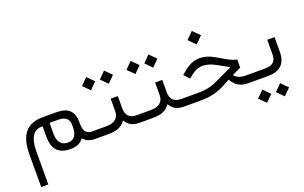

<svg xmlns="http://www.w3.org/2000/svg" viewBox="-96 -1058 2754 1738"><g transform="rotate(-20 1281.0 -189.0)"><path d="M678.2 0H662.6Q627 0 602.3 -10Q577.6 -20 557.1 -41L550.8 -46.9L545.9 -40Q507.8 9.8 422.9 9.8Q337.9 9.8 296.6 -34.7Q255.4 -79.1 255.4 -171.4V-263.2V-270.5H248Q124.5 -270.5 124.5 -70.3V242.2H56.2V-70.8Q56.2 -210.9 112.1 -279.1Q168 -347.2 283.2 -347.2H417.5Q500.5 -347.2 540.8 -309.1Q581.1 -271 581.1 -193.4V-171.9Q581.1 -73.2 660.6 -73.2H678.2Q684.6 -73.2 688 -64.2Q691.4 -55.2 691.4 -40V-34.7Q691.4 -18.6 688 -9.3Q684.6 0 678.2 0ZM410.2 -277.8H332.5H325.2V-270.5V-172.4Q325.2 -114.3 349.9 -83.7Q374.5 -53.2 422.9 -53.2Q466.8 -53.2 489 -83.7Q511.2 -114.3 511.2 -172.4V-192.9Q511.2 -234.9 485.1 -256.3Q459 -277.8 410.2 -277.8Z M887.2 -490.7 950.2 -554.2 1013.7 -490.7 950.2 -427.2ZM715.3 -490.7 778.8 -554.2 841.8 -490.7 778.8 -427.2ZM1106.9 0H1097.7Q1045.9 0 1014.9 -15.1Q983.9 -30.3 963.4 -63L957.5 -71.8L951.2 -63.5Q926.8 -30.8 889.4 -15.4Q852.1 0 792.5 0H675.3Q662.6 0 662.6 -34.7V-40Q662.6 -50.3 664.1 -57.6Q665.5 -64.9 668.5 -69.1Q671.4 -73.2 675.3 -73.2H794.9Q919.9 -73.2 919.9 -175.8V-294.4H988.8V-175.8Q988.8 -124.5 1014.4 -98.9Q1040 -73.2 1097.2 -73.2H1107.4Q1113.3 -73.2 1116.7 -64.2Q1120.1 -55.2 1120.1 -40V-34.7Q1120.1 -19 1116.7 -9.5Q1113.3 0 1106.9 0Z M1315.4 -490.7 1378.4 -554.2 1441.9 -490.7 1378.4 -427.2ZM1143.6 -490.7 1207 -554.2 1270 -490.7 1207 -427.2ZM1535.2 0H1525.9Q1474.1 0 1443.1 -15.1Q1412.1 -30.3 1391.6 -63L1385.7 -71.8L1379.4 -63.5Q1355 -30.8 1317.6 -15.4Q1280.3 0 1220.7 0H1103.5Q1090.8 0 1090.8 -34.7V-40Q1090.8 -50.3 1092.3 -57.6Q1093.8 -64.9 1096.7 -69.1Q1099.6 -73.2 1103.5 -73.2H1223.1Q1348.1 -73.2 1348.1 -175.8V-294.4H1417V-175.8Q1417 -124.5 1442.6 -98.9Q1468.3 -73.2 1525.4 -73.2H1535.6Q1541.5 -73.2 1544.9 -64.2Q1548.3 -55.2 1548.3 -40V-34.7Q1548.3 -19 1544.9 -9.5Q1541.5 0 1535.2 0Z M1754.9 -554.7 1819.8 -619.6 1884.8 -554.7 1819.8 -489.7ZM2194.3 0H2137.2Q2098.1 0 2068.6 -11.5Q2039.1 -22.9 2020.8 -40.5Q2002.4 -58.1 1985.8 -85.4L1981.9 -91.3L1976.1 -87.9L1918 -56.6Q1814.5 0 1690.9 0H1531.7Q1519 0 1519 -34.7V-40Q1519 -50.3 1520.5 -57.6Q1522 -64.9 1524.9 -69.1Q1527.8 -73.2 1531.7 -73.2H1689.9Q1794.4 -73.2 1881.8 -119.1L2023.4 -185.5L2036.6 -191.9L2023.9 -198.7L1924.8 -253.4Q1860.4 -289.6 1803.7 -289.6Q1771.5 -289.6 1744.6 -278.3Q1717.8 -267.1 1687 -242.7L1657.7 -219.2L1610.8 -271.5L1635.3 -292Q1679.7 -329.6 1718.5 -346.9Q1757.3 -364.3 1800.8 -364.3Q1867.2 -364.3 1937 -324.2L2029.3 -271Q2072.3 -246.1 2118.2 -235.4V-157.7L2042 -121.6L2041 -121.1L2032.2 -116.7L2039.1 -109.4Q2058.1 -90.8 2081.8 -82Q2105.5 -73.2 2135.7 -73.2H2194.3Q2200.7 -73.2 2203.9 -64.2Q2207 -55.2 2207 -40V-34.7Q2207 0 2194.3 0Z M2346.2 161.6 2409.2 98.1 2472.7 161.6 2409.2 225.1ZM2174.3 161.6 2237.8 98.1 2300.8 161.6 2237.8 225.1ZM2190.4 -73.2H2328.1Q2381.8 -73.2 2408 -96.4Q2434.1 -119.6 2434.1 -174.8V-311H2504.4V-174.3Q2504.4 -85.9 2460.9 -43Q2417.5 0 2328.6 0H2190.4Q2177.7 0 2177.7 -34.7V-40Q2177.7 -50.3 2179.2 -57.6Q2180.7 -64.9 2183.6 -69.1Q2186.5 -73.2 2190.4 -73.2Z"/></g></svg>

Font: Shabnam Light WOL
Style: Light-WOL
Weight: 300
Foundry: DejaVu fonts team - Redesigned by Saber Rastikerdar - Based on Vazir font
Version: Version 5.0.0